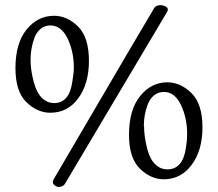

<svg xmlns="http://www.w3.org/2000/svg" viewBox="-20 -615 859 758"><path d="M212.9 123Q204.1 123 196.3 117.2Q188.5 111.3 188.5 103.5Q188.5 99.6 192.4 91.8Q586.9 -582 589.8 -585Q597.7 -594.7 613.3 -594.7Q622.1 -594.7 632.3 -590.3Q642.6 -585.9 642.6 -577.1Q642.6 -572.3 638.7 -566.4Q236.3 111.3 235.4 112.3Q226.6 123 212.9 123ZM178.7 -514.6Q156.2 -514.6 139.6 -500.5Q123 -486.3 115.2 -463.9Q107.4 -441.4 104 -420.4Q100.6 -399.4 100.6 -378.9Q100.6 -339.8 112.8 -293Q125 -246.1 149.4 -224.6Q169.9 -208 193.4 -208Q253.9 -208 265.6 -293Q271.5 -328.1 271.5 -347.7Q271.5 -412.1 246.6 -463.4Q221.7 -514.6 178.7 -514.6ZM193.4 -552.7Q245.1 -552.7 288.1 -510.3Q331.1 -467.8 331.1 -375Q331.1 -284.2 289.1 -227.1Q247.1 -169.9 178.7 -169.9Q127 -169.9 84 -211.9Q41 -253.9 41 -345.7Q41 -444.3 85 -498.5Q128.9 -552.7 193.4 -552.7ZM627 -252Q604.5 -252 587.9 -238.3Q571.3 -224.6 563 -202.1Q554.7 -179.7 551.3 -159.2Q547.9 -138.7 547.9 -118.2L548.8 -116.2Q548.8 -77.1 560.5 -30.3Q572.3 16.6 596.7 37.1Q615.2 53.7 640.6 53.7Q701.2 53.7 713.9 -30.3Q718.8 -59.6 718.8 -85.9Q718.8 -149.4 694.3 -200.7Q669.9 -252 627 -252ZM640.6 -290Q692.4 -290 735.8 -247.6Q779.3 -205.1 779.3 -112.3Q779.3 -21.5 736.8 35.6Q694.3 92.8 627 92.8Q575.2 92.8 532.2 50.8Q489.3 8.8 489.3 -83Q489.3 -181.6 533.2 -235.8Q577.1 -290 640.6 -290Z"/></svg>

Font: Goudy Bookletter 1911
Style: Regular
Weight: 400
Version: Version 2010.07.03